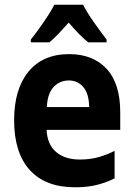

<svg xmlns="http://www.w3.org/2000/svg" viewBox="-20 -786 570 816"><path d="M299 10Q173 10 106.5 -63.5Q40 -137 40 -275Q40 -407 101 -481.5Q162 -556 274 -556Q375 -556 433 -493.5Q491 -431 491 -309V-234H178Q181 -172 218.5 -140Q256 -108 319 -108Q365 -108 402 -119Q439 -130 467 -145V-28Q439 -13 397 -1.5Q355 10 299 10ZM359 -331Q358 -388 334 -416Q310 -444 273 -444Q234 -444 208 -416.5Q182 -389 179 -331ZM111 -618Q127 -638 146.5 -665Q166 -692 183.5 -719Q201 -746 211 -766H333Q350 -733 378 -693Q406 -653 433 -618V-606H355Q335 -622 314.5 -643Q294 -664 272 -690Q249 -664 228 -642Q207 -620 190 -606H111Z"/></svg>

Font: Noto Sans Mono Condensed
Style: Bold
Weight: 700
Width: 3
Designer: Monotype Design Team
Foundry: Monotype Imaging Inc.
Version: Version 2.014